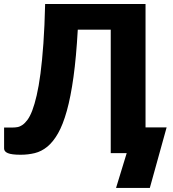

<svg xmlns="http://www.w3.org/2000/svg" viewBox="-21 -748 844 938"><path d="M793 -125.5 711 170H546L598 0H520V-603H359Q351.5 -469 338 -371.8Q324.5 -274.5 305.5 -206.5Q286.5 -138.5 262.5 -96.5Q238.5 -54.5 210 -31.2Q181.5 -8 148.8 0Q116 8 80 8Q36 8 17.5 0.2Q-1 -7.5 -1 -22.5V-125H41Q52 -125 64 -127Q76 -129 88.5 -137.5Q101 -146 113.2 -162.5Q125.5 -179 136.8 -208.5Q148 -238 158.2 -282Q168.5 -326 176.8 -388.8Q185 -451.5 191 -535.5Q197 -619.5 199.5 -728.5H690V-125.5Z"/></svg>

Font: Lato 2
Style: Regular
Weight: 900
Designer: Lukasz Dziedzic with Adam Twardoch and Botio Nikoltchev
Foundry: tyPoland Lukasz Dziedzic
Version: Version 2.015; 2015-08-06; http://www.latofonts.com/